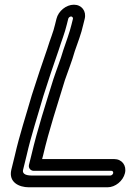

<svg xmlns="http://www.w3.org/2000/svg" viewBox="-20 -737 576 816"><path d="M270 -657C271 -662 277 -667 282 -667C287 -667 291 -662 290 -657L284 -633C275 -596 263 -566 249 -524C236 -479 224 -452 207 -401C174 -294 140 -191 113 -76L103 -36C100 -21 112 -11 123 -11H454C459 -11 462 -6 461 -1C460 4 454 9 449 9H115C82 9 75 -3 78 -15L93 -76C112 -160 140 -244 164 -328C185 -395 208 -463 230 -526C241 -562 255 -595 264 -633ZM220 -657 214 -633C207 -601 193 -570 181 -530C160 -469 136 -399 115 -332C91 -248 63 -164 43 -76L28 -15C16 37 60 59 103 59H437C470 59 503 32 511 -1C519 -34 498 -61 465 -61H159L163 -76C189 -187 223 -288 256 -397C272 -444 284 -471 298 -520C311 -558 325 -592 334 -633L340 -657C348 -690 327 -717 294 -717C261 -717 228 -690 220 -657Z"/></svg>

Font: Electronic
Style: OutlineIt
Weight: 700
Version: Version 1.011